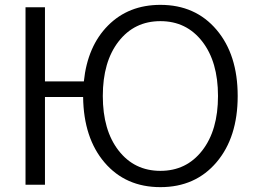

<svg xmlns="http://www.w3.org/2000/svg" viewBox="-20 -760 1043 790"><path d="M640 -740Q784 -740 871 -637.5Q958 -535 958 -365Q958 -195 871 -92.5Q784 10 640 10Q497 10 410.5 -91Q324 -192 322 -361H165V0H85V-730H165V-425H325Q340 -570 424.5 -655Q509 -740 640 -740ZM468 -140.5Q533 -57 640 -57Q747 -57 812 -140.5Q877 -224 877 -365Q877 -506 812 -589.5Q747 -673 640 -673Q533 -673 468 -589.5Q403 -506 403 -365Q403 -224 468 -140.5Z"/></svg>

Font: M PLUS 1p
Style: Regular
Weight: 400
Version: Version 1.062